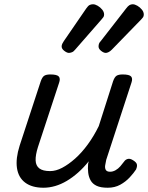

<svg xmlns="http://www.w3.org/2000/svg" viewBox="-20 -864 694 900"><path d="M184 16Q130 16 98 -8Q66 -32 59.5 -76.5Q53 -121 72 -181L171 -483Q178 -503 187.5 -509Q197 -515 216 -515Q247 -515 255.5 -505.5Q264 -496 257 -476L158 -175Q146 -137 147 -112Q148 -87 164.5 -74.5Q181 -62 215 -62Q242 -62 271.5 -77.5Q301 -93 332 -120.5Q363 -148 391.5 -187Q420 -226 443 -273L510 -483Q517 -503 526.5 -509Q536 -515 555 -515Q586 -515 594.5 -505.5Q603 -496 596 -476L478 -115Q475 -102 473 -89Q471 -76 476 -67.5Q481 -59 496 -59Q509 -59 521.5 -66Q534 -73 544 -84.5Q554 -96 562 -107Q568 -116 579 -119Q590 -122 605 -112Q621 -102 622 -91.5Q623 -81 618 -70Q607 -53 588 -32.5Q569 -12 543.5 2Q518 16 485 16Q452 16 433 7Q414 -2 405 -18Q396 -34 393.5 -54Q391 -74 393 -96L396 -108Q372 -78 346 -55Q320 -32 293 -16Q266 0 238.5 8Q211 16 184 16ZM303 -616Q294 -616 281.5 -625.5Q269 -635 269 -646Q269 -653 272 -659Q275 -665 279 -671L384 -824Q393 -837 400 -840.5Q407 -844 416 -844Q426 -844 438 -837Q450 -830 459 -819Q468 -808 468 -796Q468 -788 464.5 -783.5Q461 -779 456 -773L332 -631Q325 -622 317 -619Q309 -616 303 -616ZM476 -616Q466 -616 454 -625.5Q442 -635 442 -646Q442 -653 444 -659Q446 -665 452 -671L571 -824Q580 -836 587 -840Q594 -844 602 -844Q612 -844 624 -837Q636 -830 645 -819Q654 -808 654 -796Q654 -788 650.5 -783Q647 -778 642 -773L504 -631Q496 -623 488.5 -619.5Q481 -616 476 -616Z"/></svg>

Font: Playwrite CO
Style: Regular
Weight: 400
Designer: Veronika Burian, José Scaglione
Foundry: TypeTogether
Version: Version 1.000